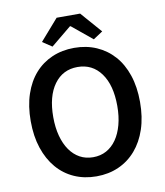

<svg xmlns="http://www.w3.org/2000/svg" viewBox="-92 -911 857 998"><g transform="rotate(-10 337.0 -412.0)"><path d="M337 12Q273 12 220 -11.5Q167 -35 129 -79.5Q91 -124 70 -187Q49 -250 49 -330Q49 -409 70 -471.5Q91 -534 129 -577Q167 -620 220 -643Q273 -666 337 -666Q401 -666 454 -643Q507 -620 545.5 -577Q584 -534 605 -471.5Q626 -409 626 -330Q626 -250 605 -187Q584 -124 545.5 -79.5Q507 -35 454 -11.5Q401 12 337 12ZM337 -89Q376 -89 407 -106Q438 -123 460 -154.5Q482 -186 494 -230.5Q506 -275 506 -330Q506 -440 460.5 -502.5Q415 -565 337 -565Q259 -565 213.5 -502.5Q168 -440 168 -330Q168 -275 180 -230.5Q192 -186 214 -154.5Q236 -123 267 -106Q298 -89 337 -89ZM178 -725 275 -836H399L496 -725L446 -692L339 -780H335L228 -692Z"/></g></svg>

Font: Giro Sans Semibold
Style: Regular
Weight: 600
Designer: Paul D. Hunt
Foundry: Adobe Systems Incorporated
Version: Version 1.000;PS 1.0;hotconv 1.0.88;makeotf.lib2.5.647800